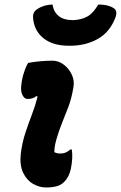

<svg xmlns="http://www.w3.org/2000/svg" viewBox="-20 -818 534 848"><path d="M104 -540Q129 -545 158 -547.5Q187 -550 212 -550Q238 -550 261 -533Q284 -516 297 -488.5Q310 -461 304 -431Q296 -383 282 -346Q268 -309 254 -275Q240 -241 229 -202Q223 -180 221.5 -168Q220 -156 220 -146Q231 -140 246 -140Q260 -140 269.5 -144Q279 -148 291 -158H297Q303 -122 293 -73Q286 -37 263 -14Q250 -1 230.5 4.5Q211 10 183 10Q154 10 126 -6Q98 -22 82 -55.5Q66 -89 72 -141Q78 -188 91.5 -229.5Q105 -271 120.5 -311Q136 -351 146 -391L141 -394Q127 -381 102 -381Q85 -381 76.5 -404.5Q68 -428 81 -482Q85 -496 90 -510Q95 -524 104 -540ZM304 -729Q341 -731 366.5 -745.5Q392 -760 414 -798Q460 -798 485 -780Q501 -767 488 -736Q463 -674 410 -645Q357 -616 290 -616H284Q213 -616 171.5 -649.5Q130 -683 126 -740Q124 -765 145 -778Q173 -797 212 -798Q217 -765 239.5 -747Q262 -729 304 -729Z"/></svg>

Font: Recursive Sn Csl St XBd
Style: Italic
Weight: 800
Italic angle: -15°
Version: Version 1.079;hotconv 1.0.112;makeotfexe 2.5.65598; ttfautoh